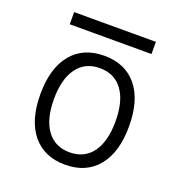

<svg xmlns="http://www.w3.org/2000/svg" viewBox="-124 -774 834 890"><g transform="rotate(20 293.0 -329.5)"><path d="M293 9.8Q189.5 9.8 131.8 -60.5Q74.2 -130.9 74.2 -258.8Q74.2 -387.2 131.8 -457.3Q189.5 -527.3 293 -527.3Q396.5 -527.3 454.1 -457.3Q511.7 -387.2 511.7 -258.8Q511.7 -130.9 454.1 -60.5Q396.5 9.8 293 9.8ZM293 -51.3Q365.7 -51.3 405.3 -105.5Q444.8 -159.7 444.8 -258.8Q444.8 -357.9 405.3 -412.1Q365.7 -466.3 293 -466.3Q220.7 -466.3 180.9 -412.1Q141.1 -357.9 141.1 -258.8Q141.1 -159.7 180.9 -105.5Q220.7 -51.3 293 -51.3ZM91.3 -609.4V-669.4H494.6V-609.4Z"/></g></svg>

Font: Cascadia Code NF Light
Style: Regular
Weight: 300
Monospace: yes
Designer: Aaron Bell
Foundry: Saja Typeworks
Version: Version 2404.023; ttfautohint (v1.8.4)